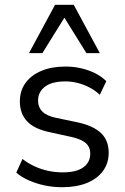

<svg xmlns="http://www.w3.org/2000/svg" viewBox="-20 -773 521 802"><path d="M240 9Q202 9 166.5 1.5Q131 -6 100.5 -19.5Q70 -33 48 -52L74 -109Q98 -90 126 -77.5Q154 -65 183 -59Q212 -53 242 -53Q299 -53 328 -74Q357 -95 357 -131Q357 -159 338 -175.5Q319 -192 278 -201L187 -221Q124 -234 93.5 -266Q63 -298 63 -349Q63 -394 86.5 -426.5Q110 -459 153 -477Q196 -495 253 -495Q287 -495 318 -488Q349 -481 376.5 -467.5Q404 -454 424 -434L397 -377Q378 -395 354 -407.5Q330 -420 304.5 -426.5Q279 -433 253 -433Q197 -433 168 -411Q139 -389 139 -353Q139 -325 157 -307Q175 -289 213 -281L304 -262Q369 -248 401.5 -217.5Q434 -187 434 -135Q434 -91 410 -58.5Q386 -26 342.5 -8.5Q299 9 240 9ZM101 -551 210 -753H288L397 -551H341L249 -699L157 -551Z"/></svg>

Font: Nunito Sans 12pt ExtraLight 12pt
Style: Regular
Weight: 400
Version: Version 3.101;gftools[0.9.27]